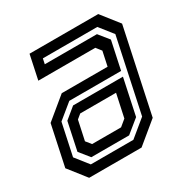

<svg xmlns="http://www.w3.org/2000/svg" viewBox="-160 -839 955 979"><g transform="rotate(-30 318.0 -350.0)"><path d="M89 0 8 -103 58.5 -340.5 183.5 -443.5H453.5L471.5 -528L447.5 -558.5H112L142 -700H546.5L627.5 -597L522.5 -103L397.5 0ZM151 -85.5 103.5 -144.5 138 -307.5 202.5 -360.5H496L451 -148.5L373.5 -85.5ZM130.5 -55H381L479 -135.5L571 -568L509.5 -645.5H189L182.5 -614.5H489.5L537.5 -555L502.5 -390.5H197.5L110 -319L70 -131.5ZM188 -141.5H358.5L395.5 -172L424.5 -307H213.5L188 -286L163.5 -172Z"/></g></svg>

Font: Tourney Thin SemiBold
Style: Italic
Weight: 600
Italic angle: -12°
Version: Version 1.015